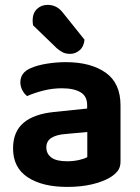

<svg xmlns="http://www.w3.org/2000/svg" viewBox="-20 -745 569 781"><path d="M253.2 15.3Q151.9 15.3 92.5 -24Q33.1 -63.3 33.1 -141.2Q33.1 -208.9 75.3 -245Q117.5 -281.2 199.7 -289.5L334.5 -303.5V-317.6Q334.5 -353.8 307.5 -369.8Q280.4 -385.9 231.4 -385.9Q193 -385.9 156.2 -376.5Q119.4 -367.2 90.4 -354.2Q79.1 -362.5 70.9 -377.9Q62.8 -393.4 62.8 -410Q62.8 -450.5 106.3 -468.4Q134.6 -480.5 172.7 -486.3Q210.9 -492.2 247.6 -492.2Q349.1 -492.2 409.7 -449.5Q470.2 -406.9 470.2 -316.3V-87.9Q470.2 -63.2 457.8 -48.4Q445.3 -33.6 426.3 -22.3Q397.1 -5.4 353.1 5Q309.1 15.3 253.2 15.3ZM253.2 -89Q278.7 -89 301.6 -94.2Q324.5 -99.4 335.1 -106V-208.1L245.5 -199.8Q209.3 -197.1 188.9 -184Q168.5 -171 168.5 -145.5Q168.5 -119.7 188.8 -104.3Q209.1 -89 253.2 -89ZM211.3 -548.5 114.7 -641.9Q113.7 -645.9 113.2 -652.1Q112.7 -658.2 112.7 -661.5Q112.7 -691.4 130.3 -708.3Q147.9 -725.2 173.8 -725.2Q190.7 -725.2 205.8 -718.4Q220.9 -711.6 234.5 -695L323.9 -583.4Q320.9 -554.8 303.6 -540.4Q286.4 -525.9 265.8 -525.9Q248.2 -525.9 236.1 -531.7Q224 -537.6 211.3 -548.5Z"/></svg>

Font: Baloo Tammudu 2
Style: Regular
Weight: 400
Designer: Maithili Shingre, Omkar Shende and Ek Type
Foundry: Ek Type
Version: Version 1.700